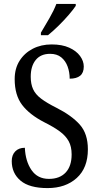

<svg xmlns="http://www.w3.org/2000/svg" viewBox="-20 -951 508 981"><path d="M223 10Q130 10 85 -28Q40 -66 40 -128Q40 -159 58 -177.5Q76 -196 107 -196Q110 -127 141 -82Q172 -37 230 -37Q285 -37 315.5 -69.5Q346 -102 346 -162Q346 -202 331 -229.5Q316 -257 285.5 -279.5Q255 -302 207 -326Q131 -365 93 -415Q55 -465 55 -547Q55 -601 80 -640.5Q105 -680 147.5 -702Q190 -724 244 -724Q297 -724 333.5 -707.5Q370 -691 389 -665Q408 -639 408 -611Q408 -579 389.5 -564Q371 -549 336 -549Q336 -582 325.5 -611Q315 -640 293 -658Q271 -676 236 -676Q188 -676 162.5 -644.5Q137 -613 137 -559Q137 -522 149 -495.5Q161 -469 190 -447Q219 -425 269 -400Q346 -361 387.5 -314.5Q429 -268 429 -188Q429 -93 372 -41.5Q315 10 223 10ZM189 -784Q210 -819 232.5 -858Q255 -897 268 -931H367V-921Q356 -904 332 -876Q308 -848 279 -819.5Q250 -791 225 -771H189Z"/></svg>

Font: Noto Serif Hebrew Condensed
Style: Regular
Weight: 400
Width: 3
Designer: Monotype Design Team
Foundry: Monotype Imaging Inc.
Version: Version 2.004; ttfautohint (v1.8.4.7-5d5b)